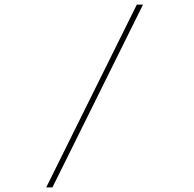

<svg xmlns="http://www.w3.org/2000/svg" viewBox="-20 -720 845 835"><path d="M181 95 575 -700H602L208 95Z"/></svg>

Font: Lexend Zetta Thin
Style: Regular
Weight: 250
Version: Version 1.007